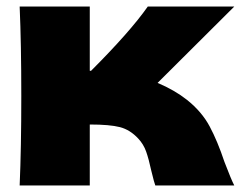

<svg xmlns="http://www.w3.org/2000/svg" viewBox="-20 -566 735 586"><path d="M665 -72Q686 -17 695 0H454Q451 -7 442 -44Q434 -81 426 -103.5Q418 -126 402 -143Q377 -170 346 -178Q315 -186 254 -186V0H40Q45 -114 45 -273Q45 -432 40 -546H254V-350H258Q377 -469 431 -546H695L461 -313Q513 -291 551 -261Q596 -225 620 -180Q644 -135 665 -72Z"/></svg>

Font: Mantou Sans
Style: Regular
Weight: 400
Designer: Mant0u / artakana
Foundry: Mant0u / artakana
Version: Version 1.001;October 22, 2023;FontCreator 14.0.0.2901 64-bi